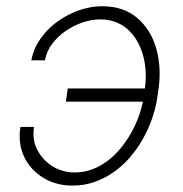

<svg xmlns="http://www.w3.org/2000/svg" viewBox="-20 -571 573 601"><path d="M44 -173.7H86.6Q80.3 -134.9 95.9 -103.7Q104 -87.7 115.8 -74.4Q127.5 -61.1 142.6 -51.5Q157.7 -41.9 175.6 -36.6Q193.5 -31.2 214.1 -31.2Q242.5 -31.2 267.9 -40.7Q293.3 -50.1 315.3 -66.4Q337.4 -82.7 355.6 -104.6Q373.9 -126.4 388.3 -151.1Q402.7 -175.8 412.5 -201.9Q422.2 -228 427.2 -252.8H186.1L192.1 -294H433.6Q441.4 -353 426.5 -402.3Q419 -426.8 406.8 -446.7Q394.5 -466.6 377.8 -480.8Q361.2 -495 340 -502.7Q318.9 -510.3 293.7 -510.3Q266.7 -510.3 238.1 -500.5Q209.5 -490.8 185 -473.7Q160.5 -456.7 142.9 -433.2Q125.4 -409.8 120.7 -382.1H78.1Q82.4 -406.6 93.9 -428.6Q105.5 -450.6 122.2 -469.5Q138.8 -488.3 159.8 -503.4Q180.8 -518.5 204 -529.3Q227.3 -540.1 251.8 -545.8Q276.3 -551.5 299.7 -551.5Q366.5 -551.5 409.4 -514.9Q431.1 -496.4 446.4 -471.6Q461.6 -446.7 469.8 -416.9Q478 -387.1 479.4 -353.2Q480.8 -319.2 474.8 -282.3L471.9 -262.4Q466.6 -229.8 454.9 -196.9Q443.2 -164.1 425.8 -133.7Q408.4 -103.3 385.7 -77.2Q362.9 -51.1 335.2 -31.8Q307.5 -12.4 275.4 -1.2Q243.3 9.9 207 9.9Q154.5 9.9 114.7 -14.9Q94.8 -27.3 79.7 -44Q64.6 -60.7 55.2 -81Q45.8 -101.2 42.8 -124.6Q39.8 -148.1 44 -173.7Z"/></svg>

Font: Inter P Extra Light
Style: Italic
Weight: 200
Italic angle: 9.39999°
Designer: Rasmus Andersson
Foundry: rsms
Version: Version 3.018;git-588b23468